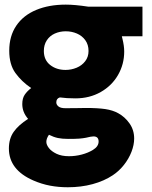

<svg xmlns="http://www.w3.org/2000/svg" viewBox="-20 -578 640 810"><path d="M121 183.5Q17.5 138.5 17.5 48.5Q17.5 7 37.8 -21.8Q58 -50.5 98.5 -76.5Q74 -104.5 74 -139Q74 -163 84 -178Q94 -193 111.5 -206.5Q71 -234 45 -270Q19 -306 19 -364Q19 -426 48.8 -469.8Q78.5 -513.5 132.5 -536Q186.5 -558.5 257.5 -558.5Q295.5 -558.5 351.5 -550H581V-425H494L496.5 -414.5Q504 -384.5 504 -360.5Q504 -307 478 -261.8Q452 -216.5 405 -189.8Q358 -163 298 -163Q260.5 -163 232.5 -167Q217.5 -162.5 217.5 -146Q217.5 -136.5 226.5 -129Q235.5 -121.5 256.5 -121.5L312.5 -122L341 -122.5Q393 -122.5 424.5 -117.8Q456 -113 478.5 -100.5Q507 -85 526.5 -57.2Q546 -29.5 546 6.5Q546 33 534.8 62.2Q523.5 91.5 502.8 117.8Q482 144 455.5 161.5Q419.5 185.5 370.8 198.8Q322 212 266 212Q226.5 212 191 205.2Q155.5 198.5 121 183.5ZM372 54.5Q396 40 396 19Q396 -2.5 374.5 -2.5Q365 -2.5 343 3Q330.5 5.5 314.5 6.8Q298.5 8 267.5 8Q242 8 224.2 4.2Q206.5 0.5 186.5 -9.5Q175.5 6.5 175.5 20.5Q175.5 32.5 186.2 46.5Q197 60.5 218.5 70.8Q240 81 271 81Q298.5 81 325 74Q351.5 67 372 54.5ZM353.5 -363Q353.5 -389.5 340 -408.2Q326.5 -427 304.5 -436.5Q282.5 -446 257.5 -446Q232.5 -446 211.2 -436.5Q190 -427 177.5 -408Q165 -389 165 -363Q165 -325 191.5 -304Q218 -283 256.5 -283Q280.5 -283 303 -292.2Q325.5 -301.5 339.5 -319.8Q353.5 -338 353.5 -363ZM263 -59 253 -56.5Z"/></svg>

Font: JuliaMono Black
Style: Regular
Weight: 900
Monospace: yes
Designer: cormullion
Foundry: corm
Version: Version 0.054; ttfautohint (v1.8.4)